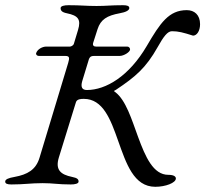

<svg xmlns="http://www.w3.org/2000/svg" viewBox="-36 -704 789 738"><path d="M-16 -6C-16 2 -8 5 8 5C58 5 81 0 128 0C170 0 186 5 236 5C252 5 266 2 266 -6C266 -15 261 -20 241 -24C197 -33 176 -51 190 -98L254 -305C257 -315 258 -324 286 -324C360 -324 389 -245 418 -163C449 -76 478 14 561 14C600 14 640 -1 640 -18C640 -25 633 -32 611 -32C553 -32 523 -101 495 -177C470 -245 448 -319 407 -350C399 -356 401 -353 410 -359C485 -409 525 -443 570 -523C593 -564 608 -584 625 -584C650 -584 668 -579 706 -567C720 -567 733 -584 733 -611C733 -647 711 -665 682 -665C613 -665 580 -616 528 -527C460 -411 371 -358 298 -358C278 -358 274 -371 280 -392L302 -464C307 -483 310 -489 326 -489H424C440 -489 464 -504 464 -514C464 -520 459 -525 453 -525H333C326 -525 319 -528 322 -539L339 -592C351 -629 375 -644 424 -653C447 -657 461 -664 461 -673C461 -681 453 -684 437 -684C387 -684 375 -681 335 -681C293 -681 277 -684 227 -684C211 -684 197 -681 197 -673C197 -664 201 -657 221 -653C265 -644 276 -629 264 -589L248 -536C246 -529 237 -525 233 -525H142C127 -525 108 -515 103 -500C101 -494 107 -489 113 -489H215C233 -489 231 -480 226 -462L116 -98C102 -51 69 -33 20 -24C-3 -20 -16 -15 -16 -6Z"/></svg>

Font: EB Garamond
Style: Italic
Weight: 400
Italic angle: -17.2°
Designer: Georg Duffner and Octavio Pardo
Foundry: Georg Duffner
Version: Version 1.000;PS 001.000;hotconv 1.0.88;makeotf.lib2.5.64775